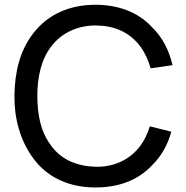

<svg xmlns="http://www.w3.org/2000/svg" viewBox="-20 -786 794 821"><path d="M620.8 -245.8C611.5 -215.6 597.9 -186.5 579.2 -161.5C535.4 -103.1 467.7 -71.9 391.7 -72.9C314.6 -74 243.8 -101 200 -161.5C151 -225 140.6 -299 139.6 -375C139.6 -452.1 154.2 -530.2 200 -588.5C244.8 -647.9 316.7 -678.1 391.7 -677.1C468.8 -676 533.3 -649 579.2 -588.5C600 -560.4 614.6 -528.1 624 -493.8L717.7 -507.3C703.1 -568.8 677.1 -625 627.1 -672.9C566.7 -736.5 482.3 -765.6 387.5 -765.6C281.2 -765.6 187.5 -727.1 124 -645.8C63.5 -569.8 42.7 -474 41.7 -375C40.6 -282.3 65.6 -183.3 125 -105.2C186.5 -24 280.2 15.6 387.5 15.6C481.3 15.6 565.6 -11.5 628.1 -77.1C672.9 -120.8 697.9 -169.8 712.5 -222.9Z"/></svg>

Font: Manrope3 Medium
Style: Regular
Weight: 500
Width: 4
Designer: Mikhail Sharanda
Foundry: Mikhail Sharanda
Version: Version 3.000;PS 003.000;hotconv 1.0.88;makeotf.lib2.5.64775